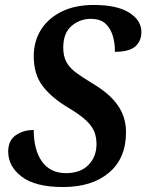

<svg xmlns="http://www.w3.org/2000/svg" viewBox="-20 -744 590 774"><path d="M234 10Q123 10 68 -31.5Q13 -73 13 -133Q13 -177 43 -198.5Q73 -220 116 -220Q116 -139 149.5 -92.5Q183 -46 246 -46Q304 -46 336.5 -79Q369 -112 369 -163Q369 -191 360 -213.5Q351 -236 326.5 -259Q302 -282 255 -310Q189 -349 152.5 -396.5Q116 -444 116 -517Q116 -578 145.5 -624.5Q175 -671 229 -697.5Q283 -724 358 -724Q452 -724 501 -693Q550 -662 550 -615Q550 -578 525 -556.5Q500 -535 443 -535Q444 -564 436 -595Q428 -626 407 -647Q386 -668 346 -668Q302 -668 268.5 -639.5Q235 -611 235 -552Q235 -517 248 -493.5Q261 -470 287.5 -450.5Q314 -431 354 -407Q423 -366 455.5 -318.5Q488 -271 488 -211Q488 -106 419.5 -48Q351 10 234 10Z"/></svg>

Font: Noto Serif SemiCondensed SemiBold
Style: Italic
Weight: 600
Width: 4
Italic angle: -12°
Designer: Monotype Design Team
Foundry: Monotype Imaging Inc.
Version: Version 2.014; ttfautohint (v1.8.4.7-5d5b)